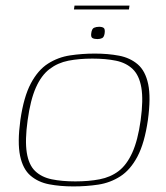

<svg xmlns="http://www.w3.org/2000/svg" viewBox="-20 -661 595 688"><path d="M243 7Q196 7 156.5 -0.5Q117 -8 89.5 -31.5Q62 -55 52 -102.5Q42 -150 53 -231Q65 -314 90.5 -362Q116 -410 152 -433Q188 -456 231 -462.5Q274 -469 320 -469Q367 -469 406.5 -461.5Q446 -454 473.5 -430.5Q501 -407 511 -359.5Q521 -312 510 -231Q498 -148 472.5 -100Q447 -52 411 -29Q375 -6 332.5 0.5Q290 7 243 7ZM250 -11Q298 -11 337 -18.5Q376 -26 405 -48Q434 -70 454 -114Q474 -158 484 -230Q494 -303 486.5 -347Q479 -391 455.5 -413.5Q432 -436 395.5 -443.5Q359 -451 311 -451Q263 -451 225 -443.5Q187 -436 157.5 -413.5Q128 -391 108.5 -347Q89 -303 79 -230Q69 -158 76 -114Q83 -70 106 -48Q129 -26 165.5 -18.5Q202 -11 250 -11ZM329 -521Q318 -521 311.5 -524.5Q305 -528 307 -542Q309 -558 317 -561.5Q325 -565 335 -565Q346 -565 351.5 -561Q357 -557 355 -542Q353 -528 346 -524.5Q339 -521 329 -521ZM245 -627 247 -641H444L442 -627Z"/></svg>

Font: Genos Thin
Style: Italic
Weight: 100
Italic angle: -8°
Designer: Robert E. Leuschke
Foundry: Robert E. Leuschke
Version: Version 1.010